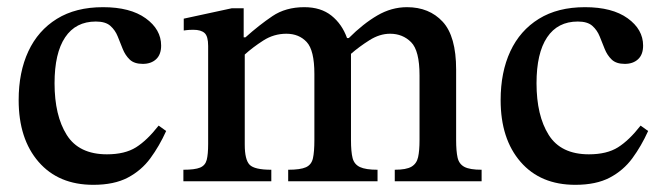

<svg xmlns="http://www.w3.org/2000/svg" viewBox="-20 -505 1844 535"><path d="M422 -155 443 -140Q424 -98 399 -64Q374 -30 336 -10Q298 10 240 10Q143 10 87.5 -54Q32 -118 32 -226Q32 -304 59 -362Q86 -420 138.5 -452.5Q191 -485 267 -485Q343 -485 386 -454Q429 -423 429 -378Q429 -353 415 -340Q401 -327 378 -327Q354 -327 341.5 -339Q329 -351 322 -368.5Q315 -386 308 -403.5Q301 -421 287.5 -433Q274 -445 247 -445Q191 -445 161.5 -401Q132 -357 132 -273Q132 -183 166 -129Q200 -75 278 -75Q328 -75 359 -94.5Q390 -114 422 -155Z M1032 0H783V-32Q817 -32 832.5 -39Q848 -46 852 -64Q856 -82 856 -115V-299Q856 -365 834.5 -388Q813 -411 778 -411Q743 -411 713.5 -392Q684 -373 662 -353V-102Q662 -60 675.5 -46Q689 -32 736 -32V0H491V-32Q523 -32 537.5 -38Q552 -44 556 -59.5Q560 -75 560 -104V-377Q560 -404 550 -413Q540 -422 519 -422Q507 -422 499.5 -421Q492 -420 492 -420V-453L626 -482H659V-401H664Q702 -435 739 -460Q776 -485 828 -485Q874 -485 903.5 -461.5Q933 -438 947 -399H952Q992 -439 1031.5 -462Q1071 -485 1114 -485Q1176 -485 1213.5 -444.5Q1251 -404 1251 -311V-115Q1251 -84 1255 -66Q1259 -48 1274 -40Q1289 -32 1322 -32V0H1080V-32Q1112 -32 1126.5 -40.5Q1141 -49 1145 -67Q1149 -85 1149 -115V-295Q1149 -364 1125.5 -387.5Q1102 -411 1067 -411Q1038 -411 1009.5 -393Q981 -375 958 -355Q958 -353 958 -352V-115Q958 -82 962.5 -64.5Q967 -47 983 -39.5Q999 -32 1032 -32Z M1765 -155 1786 -140Q1767 -98 1742 -64Q1717 -30 1679 -10Q1641 10 1583 10Q1486 10 1430.5 -54Q1375 -118 1375 -226Q1375 -304 1402 -362Q1429 -420 1481.5 -452.5Q1534 -485 1610 -485Q1686 -485 1729 -454Q1772 -423 1772 -378Q1772 -353 1758 -340Q1744 -327 1721 -327Q1697 -327 1684.5 -339Q1672 -351 1665 -368.5Q1658 -386 1651 -403.5Q1644 -421 1630.5 -433Q1617 -445 1590 -445Q1534 -445 1504.5 -401Q1475 -357 1475 -273Q1475 -183 1509 -129Q1543 -75 1621 -75Q1671 -75 1702 -94.5Q1733 -114 1765 -155Z"/></svg>

Font: STIX Two Text Medium
Style: Regular
Weight: 500
Designer: Ross Mills, John Hudson & Paul Hanslow, Tiro Typeworks Ltd; with prior portions MicroPress Inc., and Coen Hoffman.
Foundry: Tiro Typeworks Ltd
Version: Version 2.13 b171